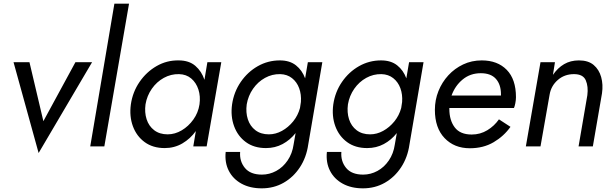

<svg xmlns="http://www.w3.org/2000/svg" viewBox="-20 -800 3358 1049"><path d="M54 -460H141L217 -138L392 -460H483L191 36Z M605 -780H685L550 0H473Z M695 -230Q705 -298 742.5 -352.5Q780 -407 835.5 -439Q891 -471 956 -470Q1013 -470 1047.5 -440Q1082 -410 1097 -364L1113 -460H1189L1109 0H1036L1050 -84Q1020 -42 976.5 -16.5Q933 9 880 9Q815 9 770.5 -23.5Q726 -56 706 -110.5Q686 -165 695 -230ZM775 -230Q769 -186 781 -148.5Q793 -111 822.5 -88.5Q852 -66 896 -66Q936 -66 973 -88Q1010 -110 1036.5 -147Q1063 -184 1070 -230Q1076 -274 1064 -311Q1052 -348 1025 -371Q998 -394 958 -395Q914 -396 875 -374.5Q836 -353 809.5 -315Q783 -277 775 -230Z M1213 30H1292Q1288 81 1318 117.5Q1348 154 1411 154Q1452 154 1489 134Q1526 114 1551.5 76.5Q1577 39 1584 -10L1595 -73Q1565 -35 1524 -13Q1483 9 1433 9Q1368 9 1323.5 -23.5Q1279 -56 1259 -110.5Q1239 -165 1248 -230Q1258 -298 1295.5 -352.5Q1333 -407 1388.5 -438.5Q1444 -470 1509 -470Q1563 -470 1597 -443Q1631 -416 1647 -372L1662 -460H1741L1664 -10Q1654 60 1618.5 114Q1583 168 1529.5 198.5Q1476 229 1410 229Q1346 229 1299.5 203.5Q1253 178 1230 133Q1207 88 1213 30ZM1328 -230Q1322 -186 1334 -148.5Q1346 -111 1375.5 -88.5Q1405 -66 1449 -66Q1486 -66 1520.5 -85Q1555 -104 1581.5 -136.5Q1608 -169 1619 -210L1624 -243Q1627 -284 1614.5 -318Q1602 -352 1575.5 -373Q1549 -394 1511 -395Q1467 -396 1428 -374.5Q1389 -353 1362.5 -315Q1336 -277 1328 -230Z M1766 30H1845Q1841 81 1871 117.5Q1901 154 1964 154Q2005 154 2042 134Q2079 114 2104.5 76.5Q2130 39 2137 -10L2148 -73Q2118 -35 2077 -13Q2036 9 1986 9Q1921 9 1876.5 -23.5Q1832 -56 1812 -110.5Q1792 -165 1801 -230Q1811 -298 1848.5 -352.5Q1886 -407 1941.5 -438.5Q1997 -470 2062 -470Q2116 -470 2150 -443Q2184 -416 2200 -372L2215 -460H2294L2217 -10Q2207 60 2171.5 114Q2136 168 2082.5 198.5Q2029 229 1963 229Q1899 229 1852.5 203.5Q1806 178 1783 133Q1760 88 1766 30ZM1881 -230Q1875 -186 1887 -148.5Q1899 -111 1928.5 -88.5Q1958 -66 2002 -66Q2039 -66 2073.5 -85Q2108 -104 2134.5 -136.5Q2161 -169 2172 -210L2177 -243Q2180 -284 2167.5 -318Q2155 -352 2128.5 -373Q2102 -394 2064 -395Q2020 -396 1981 -374.5Q1942 -353 1915.5 -315Q1889 -277 1881 -230Z M2547 10Q2462 10 2409 -45.5Q2356 -101 2356 -200Q2356 -254 2375.5 -302.5Q2395 -351 2429.5 -388.5Q2464 -426 2510.5 -448Q2557 -470 2612 -470Q2698 -470 2748.5 -418.5Q2799 -367 2799 -269Q2799 -254 2795.5 -236Q2792 -218 2788 -210H2435Q2435 -208 2435 -205Q2435 -143 2464.5 -104Q2494 -65 2557 -65Q2604 -65 2642.5 -88.5Q2681 -112 2706 -148L2769 -107Q2733 -56 2677 -23Q2621 10 2547 10ZM2607 -400Q2549 -400 2507.5 -365.5Q2466 -331 2447 -278H2717Q2717 -281 2717 -285Q2717 -338 2689.5 -369Q2662 -400 2607 -400Z M3189 -280Q3195 -327 3180.5 -361Q3166 -395 3116 -395Q3064 -395 3027.5 -363Q2991 -331 2983 -284L2933 0H2853L2933 -460H3012L3001 -391Q3027 -429 3062 -449.5Q3097 -470 3143 -470Q3194 -470 3223.5 -445Q3253 -420 3264.5 -379Q3276 -338 3269 -290L3219 0H3141Z"/></svg>

Font: Von Book
Style: Italic
Weight: 400
Version: Version 4.000; ttfautohint (v1.8.4.7-5d5b)